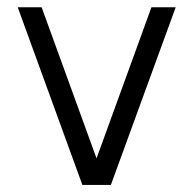

<svg xmlns="http://www.w3.org/2000/svg" viewBox="-20 -522 546 542"><path d="M293 0H212.5L30 -501.5H97.5L252.5 -75L407.5 -501.5H476Z"/></svg>

Font: Urbanist Light
Style: Regular
Weight: 300
Designer: Corey Hu
Foundry: Corey Hu
Version: Version 1.330; ttfautohint (v1.8.4.7-5d5b)